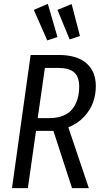

<svg xmlns="http://www.w3.org/2000/svg" viewBox="-20 -972 535 992"><path d="M276.9 -780.8 224.1 -763.2 154.8 -920.9 227.1 -952.1ZM393.1 -786.1 339.8 -768.1 276.9 -920.9 350.1 -951.2ZM475.1 -526.9Q475.1 -482.4 460.4 -442.1Q445.8 -401.9 413.1 -367.4Q380.4 -333 333 -314L439 0H352.1L255.9 -295.9H166L124 0H42L138.2 -688H282.2Q377.4 -688 426.3 -645.5Q475.1 -603 475.1 -526.9ZM174.8 -361.8H236.8Q272 -361.8 299.1 -371.6Q326.2 -381.3 342.8 -397Q359.4 -412.6 370.1 -434.6Q380.9 -456.5 385 -478.3Q389.2 -500 389.2 -523.9Q389.2 -574.7 363.3 -597.9Q337.4 -621.1 280.8 -621.1H211.9Z"/></svg>

Font: Fira Sans Compressed Book
Style: Italic
Weight: 350
Width: 3
Italic angle: -8°
Designer: Carrois Corporate & Edenspiekermann AG
Foundry: Carrois Corporate GbR & Edenspiekermann AG
Version: Version 4.203;PS 004.203;hotconv 1.0.88;makeotf.lib2.5.64775